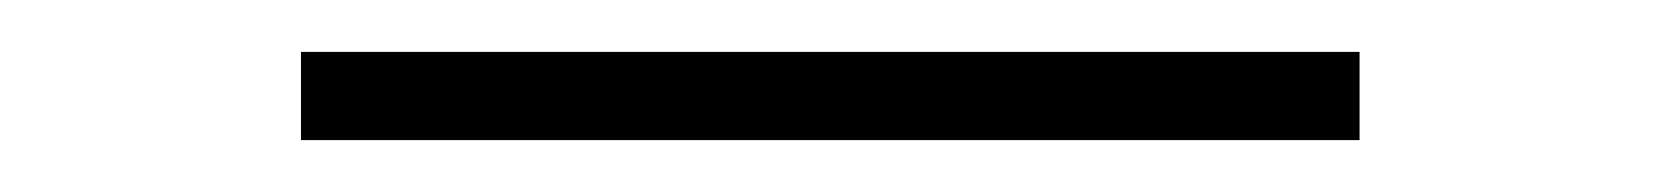

<svg xmlns="http://www.w3.org/2000/svg" viewBox="-20 -367 640 74"><path d="M96 -313V-347H504V-313Z"/></svg>

Font: Source Code Pro Light
Style: Italic
Weight: 300
Italic angle: -11°
Monospace: yes
Designer: Paul D. Hunt, Teo Tuominen
Foundry: Adobe Systems Incorporated
Version: Version 1.050;PS 1.000;hotconv 16.6.51;makeotf.lib2.5.65220